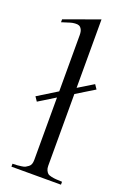

<svg xmlns="http://www.w3.org/2000/svg" viewBox="-149 -823 588 875"><g transform="rotate(20 145.5 -385.5)"><path d="M35.2 -317.9 21 -338.9 115.2 -397V-669.9Q115.2 -687 109.9 -697Q104.5 -707 96.9 -710.2Q89.4 -713.4 77.1 -712.4Q64.9 -711.4 56.2 -708.7Q47.4 -706.1 33.9 -701.7Q20.5 -697.3 15.1 -695.8V-710L184.1 -771V-439L257.8 -483.9L272 -462.9L184.1 -409.2V-61Q184.1 -48.3 188.2 -39.6Q192.4 -30.8 197.8 -26.1Q203.1 -21.5 216.1 -18.8Q229 -16.1 238.3 -15.6Q247.6 -15.1 268.1 -14.2V0H27.8V-14.2Q43.5 -14.6 50.3 -15.1Q57.1 -15.6 70.1 -17.3Q83 -19 88.9 -22.2Q94.7 -25.4 102.1 -30.8Q109.4 -36.1 112.3 -44.7Q115.2 -53.2 115.2 -64.9V-367.2Z"/></g></svg>

Font: Ortica Linear Light
Style: Regular
Weight: 300
Designer: Benedetta Bovani
Foundry: Collletttivo
Version: Version 2.000;Glyphs 3.1.2 (3151)